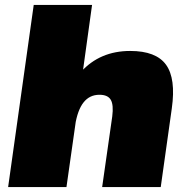

<svg xmlns="http://www.w3.org/2000/svg" viewBox="-20 -760 756 780"><path d="M436 -287Q442 -334 430 -354.5Q418 -375 384 -375Q344 -375 319.5 -344Q295 -313 285 -250L199 -163L208 -221Q232 -383 309 -468Q386 -553 509 -553Q614 -553 654.5 -497Q695 -441 678 -320L633 0H395ZM117 -740H354L307 -401L250 0H13Z"/></svg>

Font: Pathway Extreme SemiCondensed Black
Style: Italic
Weight: 900
Width: 4
Italic angle: -8°
Version: Version 1.001;gftools[0.9.26]